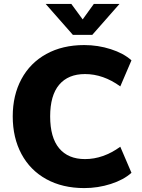

<svg xmlns="http://www.w3.org/2000/svg" viewBox="-20 -951 725 980"><path d="M45 -357Q45 -465 89.5 -547.5Q134 -630 216.5 -675.5Q299 -721 410 -721Q480 -721 545.5 -700Q611 -679 651 -643L594 -510Q507 -573 414 -573Q328 -573 282 -518.5Q236 -464 236 -357Q236 -249 282 -194Q328 -139 414 -139Q507 -139 594 -202L651 -69Q611 -33 545.5 -12Q480 9 410 9Q299 9 216.5 -36.5Q134 -82 89.5 -165Q45 -248 45 -357ZM590 -931 451 -773H352L213 -931H344L402 -852L459 -931Z"/></svg>

Font: Muli Black
Style: Regular
Weight: 900
Designer: Vernon Adams
Foundry: Vernon Adams
Version: Version 2.001